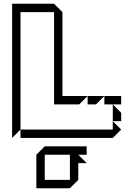

<svg xmlns="http://www.w3.org/2000/svg" viewBox="-20 -740 670 1030"><path d="M45 0V-720H270L315 -675V-225H450L405 -180H270V-675H90V-45ZM450 -180V-225H540L495 -180ZM540 -180V-225H630V-180ZM585 -90V-180L630 -135V-90ZM90 0V-45H585V-90L630 -45L585 0ZM175 90 220 45H445V90H400L445 135H400V225L355 270H175ZM220 90V225H355V90Z"/></svg>

Font: Rubik Iso
Style: Regular
Weight: 400
Designer: Hubert and Fischer, NaN
Foundry: Hubert and Fischer, NaN
Version: Version 2.200